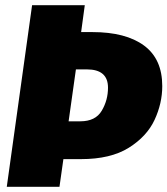

<svg xmlns="http://www.w3.org/2000/svg" viewBox="-20 -716 642 736"><path d="M602 -386Q602 -320 572.5 -256.5Q543 -193 473.5 -149.5Q404 -106 290 -106H223L208 0H6L103 -696H305L291 -593H334Q462 -593 532 -541.5Q602 -490 602 -386ZM394 -380Q394 -450 313 -450H271L243 -251H288Q346 -251 370 -291.5Q394 -332 394 -380Z"/></svg>

Font: Fira Sans Black
Style: Italic
Weight: 900
Italic angle: -8°
Designer: Carrois Corporate & Edenspiekermann AG
Foundry: Carrois Corporate GbR & Edenspiekermann AG
Version: Version 4.203